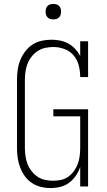

<svg xmlns="http://www.w3.org/2000/svg" viewBox="-20 -944 540 972"><path d="M236 8Q211 8 186.5 2Q162 -4 141 -18Q120 -32 105.5 -52.5Q91 -73 82 -96.5Q73 -120 69.5 -145Q66 -170 66 -195V-540Q66 -565 69.5 -590.5Q73 -616 82.5 -639.5Q92 -663 107.5 -683.5Q123 -704 144 -718Q165 -732 190.5 -737.5Q216 -743 241 -743Q263 -743 285 -738.5Q307 -734 326 -723.5Q345 -713 360.5 -696.5Q376 -680 386 -661V-735H426V-554H386Q386 -583 379 -611.5Q372 -640 353.5 -662.5Q335 -685 307 -695.5Q279 -706 250 -706Q229 -706 208.5 -701.5Q188 -697 170.5 -685.5Q153 -674 140 -657.5Q127 -641 119.5 -621.5Q112 -602 109 -581.5Q106 -561 106 -540V-195Q106 -174 109 -153.5Q112 -133 119.5 -113.5Q127 -94 140 -77.5Q153 -61 170 -49.5Q187 -38 207.5 -33.5Q228 -29 249 -29Q270 -29 290 -33.5Q310 -38 326.5 -50Q343 -62 355 -79Q367 -96 374 -115Q381 -134 383.5 -154.5Q386 -175 386 -195V-355H250V-391H426V0H386V-99Q378 -75 364 -54.5Q350 -34 330 -19Q310 -4 285.5 2Q261 8 236 8ZM250 -846Q242 -846 234.5 -848Q227 -850 221 -856Q215 -862 213 -869.5Q211 -877 211 -885Q211 -893 213 -900.5Q215 -908 221 -914Q227 -920 234.5 -922Q242 -924 250 -924Q258 -924 265.5 -922Q273 -920 279 -914Q285 -908 287 -900.5Q289 -893 289 -885Q289 -877 287 -869.5Q285 -862 279 -856Q273 -850 265.5 -848Q258 -846 250 -846Z"/></svg>

Font: Iosevka Slab Extralight
Style: Regular
Weight: 200
Monospace: yes
Designer: Belleve Invis
Foundry: Belleve Invis
Version: Version 11.1.1; ttfautohint (v1.8.3)